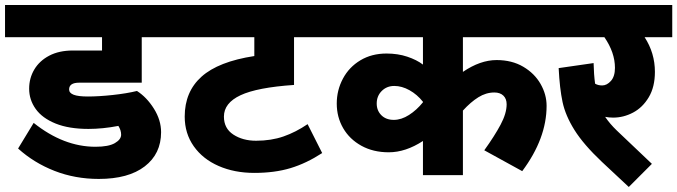

<svg xmlns="http://www.w3.org/2000/svg" viewBox="-40 -697 2695 764"><path d="M235 -341Q235 -327 253 -320Q271 -313 310 -313Q353 -313 408.5 -319Q464 -325 505 -335Q544 -310 572.5 -264.5Q601 -219 601 -171Q601 -85 536 -35Q471 15 353 15Q259 15 177 -17Q95 -49 32 -106L94 -208Q213 -113 340 -113Q392 -113 417 -127.5Q442 -142 442 -161Q442 -179 431 -196Q369 -184 312 -184Q234 -184 181 -205.5Q128 -227 102 -263.5Q76 -300 76 -344Q76 -386 96.5 -420.5Q117 -455 156 -475.5Q195 -496 250 -496H366V-549H-20V-677H630V-549H524V-368H275Q235 -368 235 -341Z M851 -233Q851 -186 888.5 -161.5Q926 -137 979 -137Q1039 -137 1088 -154Q1137 -171 1184 -203L1242 -88Q1179 -47 1116 -28Q1053 -9 972 -9Q893 -9 830 -36.5Q767 -64 731 -115Q695 -166 695 -233Q695 -332 762 -392Q829 -452 972 -474V-549H610V-677H1275V-549H1130V-359Q983 -349 917 -318Q851 -287 851 -233Z M1802 -549V-411Q1871 -458 1936 -458Q1997 -458 2042 -431.5Q2087 -405 2111 -363Q2135 -321 2135 -276Q2135 -146 2038 -16L1887 -99Q1928 -156 1952 -201Q1976 -246 1976 -282Q1976 -304 1963 -316.5Q1950 -329 1927 -329Q1894 -329 1863.5 -310Q1833 -291 1802 -257V0H1643V-136Q1574 -91 1507 -91Q1445 -91 1398 -117Q1351 -143 1325.5 -187Q1300 -231 1300 -285Q1300 -338 1324.5 -384Q1349 -430 1394 -457Q1439 -484 1498 -484Q1543 -484 1580.5 -471.5Q1618 -459 1643 -440V-549H1255V-677H2159V-549ZM1643 -290V-292Q1620 -321 1589.5 -338Q1559 -355 1529 -355Q1499 -355 1479 -335Q1459 -315 1459 -285Q1459 -257 1477.5 -238.5Q1496 -220 1527 -220Q1557 -220 1587.5 -239.5Q1618 -259 1643 -290Z M2635 -549H2525Q2566 -486 2566 -411Q2566 -351 2541.5 -310Q2517 -269 2479 -249Q2441 -229 2400 -229Q2383 -229 2368 -232Q2387 -204 2414 -178L2554 -45L2462 47L2355 -53Q2282 -122 2246 -179.5Q2210 -237 2198.5 -291Q2187 -345 2183 -426L2322 -446Q2323 -400 2328 -364Q2340 -357 2356 -357Q2375 -357 2391 -375Q2407 -393 2407 -427Q2407 -488 2365 -549H2139V-677H2635Z"/></svg>

Font: Martel Sans Black
Style: Regular
Weight: 900
Designer: Dan Reynolds and Mathieu Réguer
Foundry: Dan Reynolds and Mathieu Réguer
Version: Version 1.002; ttfautohint (v1.1) -l 5 -r 5 -G 72 -x 0 -D la